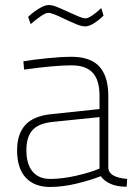

<svg xmlns="http://www.w3.org/2000/svg" viewBox="-20 -735 535 764"><path d="M48 -137Q48 -202 81 -238Q114 -274 186 -281L376 -301V-353Q376 -417 348.5 -446Q321 -475 265 -475Q197 -475 76 -458L73 -491Q114 -498 169.5 -503.5Q225 -509 265 -509Q340 -509 375.5 -470Q411 -431 411 -353V-65Q415 -29 486 -23L484 8Q446 8 421 -3Q395 -14 381 -34Q341 -18 285 -4.5Q229 9 179 9Q117 9 82.5 -28Q48 -65 48 -137ZM376 -64V-269L190 -250Q133 -244 109 -217Q85 -190 85 -137Q85 -82 109.5 -52.5Q134 -23 180 -23Q227 -23 282 -35.5Q337 -48 376 -64ZM238 -659Q188 -684 172 -684Q162 -684 141.5 -670Q121 -656 102 -639L92 -668Q111 -686 134.5 -700.5Q158 -715 174 -715Q188 -715 206.5 -707.5Q225 -700 255 -686Q274 -677 292.5 -669.5Q311 -662 321 -662Q330 -662 348.5 -674.5Q367 -687 383 -703L392 -673Q375 -656 355 -643Q335 -630 319 -630Q305 -630 286.5 -637.5Q268 -645 238 -659Z"/></svg>

Font: Cairo ExtraLight
Style: Regular
Weight: 275
Designer: Mohamed Gaber, Accademia di Belle Arti di Urbino and others
Foundry: Kief Type Foundry, Accademia di Belle Arti di Urbino and others
Version: Version 3.011